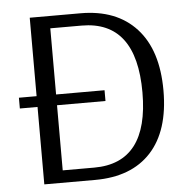

<svg xmlns="http://www.w3.org/2000/svg" viewBox="-49 -698 736 746"><g transform="rotate(-5 319.0 -325.0)"><path d="M94 0V-302H25V-344H94V-650H292Q432 -650 509.5 -565.5Q587 -481 587 -323Q587 -166 510.5 -83Q434 0 292 0ZM170 -48H293Q505 -48 505 -323Q505 -602 292 -602H170V-344H359V-302H170Z"/></g></svg>

Font: Arsenal
Style: Regular
Weight: 400
Designer: Andrij Shevchenko
Foundry: Stairsfor
Version: Version 2.001;PS 002.001;hotconv 1.0.88;makeotf.lib2.5.64775